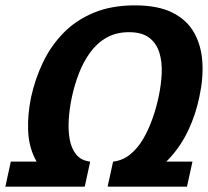

<svg xmlns="http://www.w3.org/2000/svg" viewBox="-73 -696 775 716"><path d="M243 0Q170.7 -4 125 -32Q79.3 -60 56.7 -106.2Q34 -152.3 31.8 -210.8Q29.7 -269.3 43 -334Q58 -402 87.3 -463.5Q116.7 -525 163.5 -573Q210.3 -621 276.5 -648.5Q342.7 -676 429.7 -676Q516.7 -676 570.8 -648.5Q625 -621 651.5 -573Q678 -525 681.7 -463.5Q685.3 -402 670.3 -334Q657 -269.3 629.5 -210.8Q602 -152.3 559.7 -106.3Q517.3 -60.3 460 -32.2Q402.7 -4 328.3 0L348.7 -93.3Q384 -97.3 411.8 -119.7Q439.7 -142 460 -176.3Q480.3 -210.7 495 -251.8Q509.7 -293 518.3 -334Q528 -379 530 -422Q532 -465 521.2 -500Q510.3 -535 483.2 -555.5Q456 -576 408 -576Q360 -576 324.2 -555.5Q288.3 -535 263 -500Q237.7 -465 221.2 -422Q204.7 -379 195 -334Q186.3 -293 183.5 -251.8Q180.7 -210.7 187 -176.2Q193.3 -141.7 211.5 -119.5Q229.7 -97.3 263.3 -93.3ZM-53 0 -32.7 -93.3H258L237.7 0ZM333.7 0 354 -93.3H644.7L624.3 0Z"/></svg>

Font: Epunda Sans Light
Style: Italic
Weight: 300
Italic angle: -12.0243°
Designer: Simon Atzbach
Foundry: typofactur
Version: Version 2.204